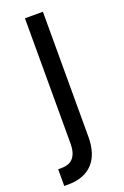

<svg xmlns="http://www.w3.org/2000/svg" viewBox="-159 -591 543 842"><g transform="rotate(-20 112.0 -170.0)"><path d="M-12.8 204.5V126.4H2.8Q41.2 126.4 58.9 103.9Q76.7 81.3 76.7 39.8V-545.5H160.5V39.8Q160.5 78.1 150.7 108.7Q141 139.2 121.6 160.5Q102.3 181.8 73 193.2Q43.7 204.5 4.3 204.5Z"/></g></svg>

Font: Inter P
Style: Regular
Weight: 400
Designer: Rasmus Andersson
Foundry: rsms
Version: Version 3.018;git-588b23468